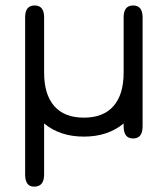

<svg xmlns="http://www.w3.org/2000/svg" viewBox="-20 -492 620 712"><path d="M438.5 -427.7Q438.5 -471.7 473.6 -471.7Q508.8 -471.7 508.8 -427.7V-23.4Q508.8 21.5 473.6 21.5Q438.5 21.5 438.5 -23.4V-34.2Q379.9 14.6 291 14.6Q202.1 14.6 143.6 -34.2V155.3Q143.6 200.2 106.4 200.2Q73.2 200.2 73.2 155.3V-427.7Q73.2 -471.7 108.4 -471.7Q143.6 -471.7 143.6 -427.7V-222.7Q143.6 -141.6 181.2 -98.6Q218.8 -55.7 291 -55.7Q363.3 -55.7 400.9 -98.6Q438.5 -141.6 438.5 -222.7Z"/></svg>

Font: Jura
Style: DemiBold
Weight: 600
Version: Version 2.5